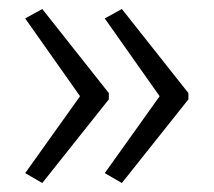

<svg xmlns="http://www.w3.org/2000/svg" viewBox="-20 -485 475 427"><path d="M399 -264 251 -78 213 -100 335 -271 213 -444 251 -465 399 -278ZM222 -264 74 -78 36 -100 158 -271 36 -444 74 -465 222 -278Z"/></svg>

Font: Noto Sans Lao UI Cond Light
Style: Regular
Weight: 300
Width: 3
Designer: Monotype Design Team
Foundry: Monotype Imaging Inc.
Version: Version 2.000; ttfautohint (v1.8.4.7-5d5b)